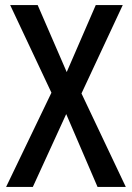

<svg xmlns="http://www.w3.org/2000/svg" viewBox="-20 -785 518 754"><path d="M474 -51H363L240 -337L109 -51H4L182 -421L20 -765H128L242 -502L356 -765H462L300 -418Z"/></svg>

Font: Noto Sans Tamil UI Condensed Medium
Style: Regular
Weight: 500
Width: 3
Designer: Jelle Bosma - Monotype Design Team
Foundry: Monotype Imaging Inc.
Version: Version 2.004; ttfautohint (v1.8.4.7-5d5b)